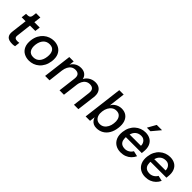

<svg xmlns="http://www.w3.org/2000/svg" viewBox="245 -1946 3173 3173"><g transform="rotate(45 1831.0 -359.5)"><path d="M245 12Q158 12 125 -26Q92 -64 102 -138L135 -411H43L54 -503H76Q105 -503 121 -509Q137 -515 145.5 -530.5Q154 -546 157 -574L163 -627H264L249 -502H374L362 -411H237L206 -149Q201 -111 218 -96Q235 -81 266 -81Q276 -81 289 -82Q302 -83 314 -85L304 4Q291 8 274 10Q257 12 245 12Z M632 12Q566 12 513.5 -17Q461 -46 435 -104.5Q409 -163 419 -251Q428 -318 454.5 -367Q481 -416 519.5 -449Q558 -482 604 -498.5Q650 -515 697 -515Q763 -515 815 -486Q867 -457 893.5 -398.5Q920 -340 909 -251Q900 -186 874 -136.5Q848 -87 809.5 -53.5Q771 -20 725.5 -4Q680 12 632 12ZM643 -79Q713 -79 754 -125.5Q795 -172 804 -251Q814 -331 785 -377.5Q756 -424 686 -424Q618 -424 576 -377.5Q534 -331 524 -251Q515 -172 545 -125.5Q575 -79 643 -79Z M1002 0 1064 -503H1167L1156 -414Q1162 -429 1176.5 -446.5Q1191 -464 1212.5 -479.5Q1234 -495 1263.5 -505Q1293 -515 1329 -515Q1383 -515 1419.5 -492Q1456 -469 1472.5 -426.5Q1489 -384 1482 -324L1442 0H1339L1377 -309Q1385 -372 1360.5 -399.5Q1336 -427 1288 -427Q1244 -427 1212.5 -406Q1181 -385 1162 -347.5Q1143 -310 1136 -260L1105 0ZM1676 0 1714 -309Q1722 -372 1697.5 -399.5Q1673 -427 1625 -427Q1581 -427 1549.5 -406Q1518 -385 1499 -347.5Q1480 -310 1473 -260L1479 -401Q1487 -421 1503.5 -441Q1520 -461 1544.5 -478Q1569 -495 1599.5 -505Q1630 -515 1666 -515Q1720 -515 1756.5 -492Q1793 -469 1809.5 -426.5Q1826 -384 1819 -324L1779 0Z M2103 -413Q2119 -445 2146.5 -467.5Q2174 -490 2208.5 -502.5Q2243 -515 2279 -515Q2346 -515 2391 -483Q2436 -451 2456 -392.5Q2476 -334 2466 -252Q2456 -168 2421 -109Q2386 -50 2332 -19Q2278 12 2210 12Q2167 12 2137.5 -3.5Q2108 -19 2090 -44Q2072 -69 2064 -96L2052 0H1949L2035 -700H2138ZM2243 -428Q2200 -428 2166.5 -405Q2133 -382 2111.5 -342Q2090 -302 2084 -252Q2077 -200 2089 -160.5Q2101 -121 2129.5 -98Q2158 -75 2202 -75Q2247 -75 2280 -98Q2313 -121 2334 -161Q2355 -201 2360 -250Q2367 -301 2356 -341Q2345 -381 2317.5 -404.5Q2290 -428 2243 -428Z M2775 13Q2706 13 2654 -18.5Q2602 -50 2576.5 -109Q2551 -168 2561 -251Q2569 -315 2593.5 -363.5Q2618 -412 2656 -446Q2694 -480 2740.5 -497.5Q2787 -515 2837 -515Q2904 -515 2952.5 -486.5Q3001 -458 3024 -400.5Q3047 -343 3036 -257L3033 -228H2646L2655 -303H2938Q2940 -317 2935 -338Q2930 -359 2917 -378.5Q2904 -398 2882 -411Q2860 -424 2829 -424Q2779 -424 2744 -402.5Q2709 -381 2689 -342Q2669 -303 2662 -249Q2657 -202 2665.5 -163Q2674 -124 2704 -101Q2734 -78 2790 -78Q2814 -78 2839 -87.5Q2864 -97 2885.5 -115Q2907 -133 2920 -158L3015 -136Q2994 -90 2959 -56.5Q2924 -23 2878 -5Q2832 13 2775 13ZM2879 -584H2796L2879 -732H3003Z M3351 13Q3282 13 3230 -18.5Q3178 -50 3152.5 -109Q3127 -168 3137 -251Q3145 -315 3169.5 -363.5Q3194 -412 3232 -446Q3270 -480 3316.5 -497.5Q3363 -515 3413 -515Q3480 -515 3528.5 -486.5Q3577 -458 3600 -400.5Q3623 -343 3612 -257L3609 -228H3222L3231 -303H3514Q3516 -317 3511 -338Q3506 -359 3493 -378.5Q3480 -398 3458 -411Q3436 -424 3405 -424Q3355 -424 3320 -402.5Q3285 -381 3265 -342Q3245 -303 3238 -249Q3233 -202 3241.5 -163Q3250 -124 3280 -101Q3310 -78 3366 -78Q3390 -78 3415 -87.5Q3440 -97 3461.5 -115Q3483 -133 3496 -158L3591 -136Q3570 -90 3535 -56.5Q3500 -23 3454 -5Q3408 13 3351 13Z"/></g></svg>

Font: Inclusive Sans Medium
Style: Italic
Weight: 500
Italic angle: -7°
Designer: Olivia King
Foundry: Olivia King
Version: Version 2.004